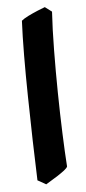

<svg xmlns="http://www.w3.org/2000/svg" viewBox="-52 -618 344 770"><g transform="rotate(-5 120.0 -233.0)"><path d="M62.5 -541Q70.8 -548.3 89.8 -557.9Q108.9 -567.4 128.9 -575.7Q148.9 -584 158.7 -587.4L186 -566.9Q181.6 -497.1 180.7 -412.4Q179.7 -327.6 180.9 -241Q182.1 -154.3 185.1 -76.7Q188 1 191.9 57.1Q189.9 63 178 72.3Q166 81.5 150.4 91.6Q134.8 101.6 121.3 109.6Q107.9 117.7 102.5 121.1Q102.5 121.1 94.2 116.2Q85.9 111.3 77.4 106.7Q68.8 102.1 68.8 102.1Q65.9 25.9 63.7 -61Q61.5 -147.9 60.1 -235.6Q58.6 -323.2 59.1 -402.1Q59.6 -481 62.5 -541Z"/></g></svg>

Font: Namdhinggo ExtraBold
Style: Regular
Weight: 800
Designer: Victor Gaultney
Foundry: SIL International
Version: Version 3.001